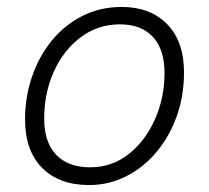

<svg xmlns="http://www.w3.org/2000/svg" viewBox="-20 -524 601 552"><path d="M330 -504Q412 -504 460.5 -454.5Q509 -405 509 -316Q509 -248 488 -189.5Q467 -131 429.5 -86.5Q392 -42 342.5 -17Q293 8 236 8Q150 8 101 -41.5Q52 -91 52 -181Q52 -244 71.5 -302Q91 -360 127.5 -405.5Q164 -451 215.5 -477.5Q267 -504 330 -504ZM239 -43Q302 -43 350 -81Q398 -119 425.5 -181Q453 -243 453 -314Q453 -382 419.5 -418Q386 -454 325 -454Q261 -454 211.5 -416.5Q162 -379 134.5 -317.5Q107 -256 107 -183Q107 -115 141.5 -79Q176 -43 239 -43Z"/></svg>

Font: Livvic Light
Style: Italic
Weight: 300
Italic angle: -10°
Designer: Jacques Le Bailly, Baron von Fonthausen
Version: Version 1.001; ttfautohint (v1.8.2)